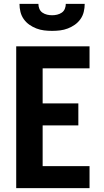

<svg xmlns="http://www.w3.org/2000/svg" viewBox="-20 -975 540 995"><path d="M64 0V-735H444V-621H201V-439H386V-325H201V-114H444V0ZM250 -815Q229 -815 208.5 -817.5Q188 -820 168.5 -827.5Q149 -835 132 -847Q115 -859 103 -876Q91 -893 86 -913.5Q81 -934 81 -955H179Q179 -942 184 -929.5Q189 -917 200 -909.5Q211 -902 224 -899Q237 -896 250 -896Q263 -896 276 -899Q289 -902 300 -909.5Q311 -917 316 -929.5Q321 -942 321 -955H419Q419 -934 414 -913.5Q409 -893 397 -876Q385 -859 368 -847Q351 -835 331.5 -827.5Q312 -820 291.5 -817.5Q271 -815 250 -815Z"/></svg>

Font: Iosevka SS18 Heavy
Style: Regular
Weight: 900
Monospace: yes
Designer: Belleve Invis
Foundry: Belleve Invis
Version: Version 25.1.1; ttfautohint (v1.8.4)